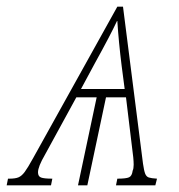

<svg xmlns="http://www.w3.org/2000/svg" viewBox="-73 -556 536 576"><path d="M-49 -20H-45Q-27 -20 -17.5 -24Q-8 -28 1 -40Q10 -52 26 -81L279 -536H296L356 -65Q359 -44 362.5 -35Q366 -26 373.5 -23.5Q381 -21 398 -20L393 0H275L279 -20Q305 -20 314 -24Q323 -28 325 -44Q328 -50 328 -62Q328 -80 323 -115L305 -264H245L189 0H161L217 -264H156L62 -92Q41 -56 41 -39Q41 -27 50 -23.5Q59 -20 84 -20L80 0H-53ZM301 -289 292 -358Q283 -430 279 -493H278Q259 -452 212 -367L170 -289Z"/></svg>

Font: Noto Serif NarrowThin
Style: Italic
Weight: 250
Width: 4
Italic angle: -12°
Designer: Monotype Design Team
Foundry: Monotype Imaging Inc.
Version: Version 1.001